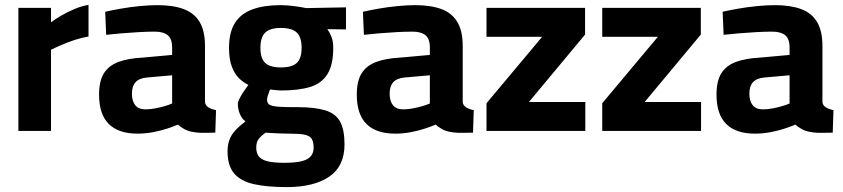

<svg xmlns="http://www.w3.org/2000/svg" viewBox="-20 -534 3436 783"><path d="M55 0V-502H188V-443Q205 -456 230 -470.5Q255 -485 284.5 -497.5Q314 -510 341 -514V-385Q315 -381 286 -371.5Q257 -362 231.5 -351Q206 -340 188 -331V0Z M541 11Q463 11 423.5 -28.5Q384 -68 384 -148Q384 -204 404 -235.5Q424 -267 463.5 -281.5Q503 -296 560 -299L682 -310V-340Q682 -376 664 -390.5Q646 -405 611 -405Q583 -405 546.5 -403Q510 -401 474.5 -398Q439 -395 413 -392L409 -486Q435 -492 471.5 -498.5Q508 -505 548 -509Q588 -513 622 -513Q686 -513 729 -497Q772 -481 794 -444.5Q816 -408 816 -346V-117Q818 -103 831 -95.5Q844 -88 861 -85L858 7Q842 7 826.5 7.5Q811 8 797 7.5Q783 7 772 5Q749 2 732.5 -7Q716 -16 706 -26Q690 -19 663 -10Q636 -1 604.5 5Q573 11 541 11ZM573 -88Q592 -88 613 -92Q634 -96 652.5 -101.5Q671 -107 682 -112V-227L580 -218Q547 -215 532.5 -198.5Q518 -182 518 -152Q518 -122 531.5 -105Q545 -88 573 -88Z M1149 229Q1069 229 1015.5 217Q962 205 935 173.5Q908 142 908 83Q908 57 915.5 36.5Q923 16 939.5 -2Q956 -20 981 -39Q967 -49 958.5 -68.5Q950 -88 950 -111Q950 -119 957 -132.5Q964 -146 974 -161Q984 -176 993 -188Q973 -197 955 -214.5Q937 -232 925.5 -262Q914 -292 914 -339Q914 -403 938.5 -441Q963 -479 1010 -496Q1057 -513 1124 -513Q1150 -513 1180 -509Q1210 -505 1228 -501L1391 -504V-414L1315 -415Q1324 -403 1331.5 -384.5Q1339 -366 1339 -339Q1339 -270 1315.5 -232Q1292 -194 1245 -179.5Q1198 -165 1126 -165Q1118 -165 1104 -166.5Q1090 -168 1081 -169Q1077 -159 1073 -146.5Q1069 -134 1069 -129Q1069 -118 1073.5 -112Q1078 -106 1090.5 -102.5Q1103 -99 1127.5 -98Q1152 -97 1193 -97Q1264 -97 1306.5 -84Q1349 -71 1367 -38Q1385 -5 1385 55Q1385 144 1322.5 186.5Q1260 229 1149 229ZM1142 130Q1204 130 1231.5 115.5Q1259 101 1259 68Q1259 42 1249.5 30Q1240 18 1218 14.5Q1196 11 1158 11Q1148 11 1134 10.5Q1120 10 1105.5 9.5Q1091 9 1079.5 8Q1068 7 1063 7Q1049 17 1040.5 26Q1032 35 1028.5 44.5Q1025 54 1025 68Q1025 91 1036 104.5Q1047 118 1072.5 124Q1098 130 1142 130ZM1125 -259Q1171 -259 1190.5 -277.5Q1210 -296 1210 -339Q1210 -382 1190.5 -401Q1171 -420 1125 -420Q1081 -420 1061.5 -401Q1042 -382 1042 -339Q1042 -296 1061.5 -277.5Q1081 -259 1125 -259Z M1592 11Q1514 11 1474.5 -28.5Q1435 -68 1435 -148Q1435 -204 1455 -235.5Q1475 -267 1514.5 -281.5Q1554 -296 1611 -299L1733 -310V-340Q1733 -376 1715 -390.5Q1697 -405 1662 -405Q1634 -405 1597.5 -403Q1561 -401 1525.5 -398Q1490 -395 1464 -392L1460 -486Q1486 -492 1522.5 -498.5Q1559 -505 1599 -509Q1639 -513 1673 -513Q1737 -513 1780 -497Q1823 -481 1845 -444.5Q1867 -408 1867 -346V-117Q1869 -103 1882 -95.5Q1895 -88 1912 -85L1909 7Q1893 7 1877.5 7.5Q1862 8 1848 7.5Q1834 7 1823 5Q1800 2 1783.5 -7Q1767 -16 1757 -26Q1741 -19 1714 -10Q1687 -1 1655.5 5Q1624 11 1592 11ZM1624 -88Q1643 -88 1664 -92Q1685 -96 1703.5 -101.5Q1722 -107 1733 -112V-227L1631 -218Q1598 -215 1583.5 -198.5Q1569 -182 1569 -152Q1569 -122 1582.5 -105Q1596 -88 1624 -88Z M1964 0V-113L2191 -384H1964V-502H2366V-393L2137 -118H2367V0Z M2436 0V-113L2663 -384H2436V-502H2838V-393L2609 -118H2839V0Z M3059 11Q2981 11 2941.5 -28.5Q2902 -68 2902 -148Q2902 -204 2922 -235.5Q2942 -267 2981.5 -281.5Q3021 -296 3078 -299L3200 -310V-340Q3200 -376 3182 -390.5Q3164 -405 3129 -405Q3101 -405 3064.5 -403Q3028 -401 2992.5 -398Q2957 -395 2931 -392L2927 -486Q2953 -492 2989.5 -498.5Q3026 -505 3066 -509Q3106 -513 3140 -513Q3204 -513 3247 -497Q3290 -481 3312 -444.5Q3334 -408 3334 -346V-117Q3336 -103 3349 -95.5Q3362 -88 3379 -85L3376 7Q3360 7 3344.5 7.5Q3329 8 3315 7.5Q3301 7 3290 5Q3267 2 3250.5 -7Q3234 -16 3224 -26Q3208 -19 3181 -10Q3154 -1 3122.5 5Q3091 11 3059 11ZM3091 -88Q3110 -88 3131 -92Q3152 -96 3170.5 -101.5Q3189 -107 3200 -112V-227L3098 -218Q3065 -215 3050.5 -198.5Q3036 -182 3036 -152Q3036 -122 3049.5 -105Q3063 -88 3091 -88Z"/></svg>

Font: Cairo Play
Style: Bold
Weight: 700
Version: Version 3.119